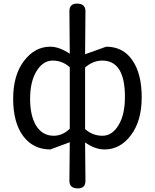

<svg xmlns="http://www.w3.org/2000/svg" viewBox="-20 -816 860 1065"><path d="M412 229Q365 229 365 187L367 -27L259 13Q164 13 108 -62Q53 -137 53 -268Q53 -399 113 -478Q173 -557 259 -557Q308 -557 367 -518L365 -754Q365 -796 407 -796Q454 -796 454 -754L452 -515L569 -557Q663 -557 714 -482Q766 -408 766 -276Q766 -145 706 -66Q647 13 560 13Q507 13 452 -26L454 187Q454 229 412 229ZM278 -63Q327 -63 367 -102V-443Q326 -480 272 -480Q219 -480 183 -422Q147 -364 147 -268Q147 -173 181 -118Q216 -63 278 -63ZM452 -100Q494 -63 548 -63Q602 -63 637 -121Q673 -179 673 -279Q673 -480 547 -480Q497 -480 452 -442Z"/></svg>

Font: Swei Gothic CJK TC Regular
Style: Regular
Weight: 400
Version: Version 2.129